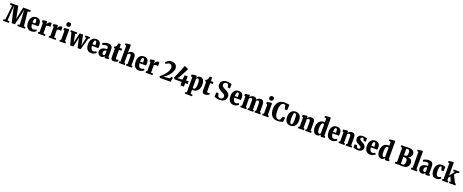

<svg xmlns="http://www.w3.org/2000/svg" viewBox="351 -3979 17810 7380"><g transform="rotate(20 9256.0 -289.5)"><path d="M73 -74.5 139 -661.5 45 -676V-743H363.5L443 -330.5L462.5 -233.5L478.5 -330.5L564 -743H871V-676L775 -661.5L836.5 -75.5L904 -63.5V0H592V-64L666 -75L639 -508.5L628 -684.5L598 -524L481.5 -28.5H352L239.5 -511L211.5 -685L195.5 -508.5L166 -75L250 -63.5V0H5.5V-63.5Z M1168 11Q1082.5 11 1030 -25.8Q977.5 -62.5 954 -127.5Q930.5 -192.5 930.5 -277Q930.5 -345.5 947.2 -399.5Q964 -453.5 995.8 -491Q1027.5 -528.5 1071.8 -548Q1116 -567.5 1171 -567.5Q1265 -567.5 1314.2 -515.2Q1363.5 -463 1365 -365.5Q1365 -330.5 1362.8 -306.5Q1360.5 -282.5 1357 -264H1094Q1097 -220.5 1106 -187.5Q1115 -154.5 1130 -132.2Q1145 -110 1165.8 -98.5Q1186.5 -87 1213 -87Q1246 -87 1280 -100.5Q1314 -114 1332.5 -128L1359 -69.5Q1347.5 -53 1318.2 -34.2Q1289 -15.5 1250 -2.2Q1211 11 1168 11ZM1092.5 -328.5H1211Q1211 -339 1211.2 -349.8Q1211.5 -360.5 1211.5 -371Q1211.5 -431 1200.8 -465.8Q1190 -500.5 1159.5 -500.5Q1145.5 -500.5 1133.5 -493.2Q1121.5 -486 1112.5 -467.2Q1103.5 -448.5 1098.2 -415Q1093 -381.5 1092.5 -328.5Z M1432 0V-63.5L1476.5 -72.5V-449L1430 -467.5V-543.5L1583 -566.5H1587L1615.5 -545.5V-521.5L1612 -434.5H1615Q1619.5 -450 1629.8 -471.8Q1640 -493.5 1657.8 -514.8Q1675.5 -536 1701.8 -550Q1728 -564 1763.5 -564Q1775.5 -564 1784.5 -561.8Q1793.5 -559.5 1798.5 -557V-392.5Q1788 -401.5 1771.8 -406.2Q1755.5 -411 1727.5 -411Q1701.5 -411 1682.8 -405.8Q1664 -400.5 1651.5 -393.2Q1639 -386 1630.5 -379.5L1633.5 -73L1720 -63.5V0Z M1872.5 0V-63.5L1917 -72.5V-449L1870.5 -467.5V-543.5L2023.5 -566.5H2027.5L2056 -545.5V-521.5L2052.5 -434.5H2055.5Q2060 -450 2070.2 -471.8Q2080.5 -493.5 2098.2 -514.8Q2116 -536 2142.2 -550Q2168.5 -564 2204 -564Q2216 -564 2225 -561.8Q2234 -559.5 2239 -557V-392.5Q2228.5 -401.5 2212.2 -406.2Q2196 -411 2168 -411Q2142 -411 2123.2 -405.8Q2104.5 -400.5 2092 -393.2Q2079.5 -386 2071 -379.5L2074 -73L2160.5 -63.5V0Z M2311 0V-63.5L2357.5 -73V-450L2308 -469.5V-541L2482.5 -566.5H2485.5L2514.5 -545.5V-72.5L2562 -63.5V0ZM2424.5 -637.5Q2382.5 -637.5 2360.8 -663.5Q2339 -689.5 2339 -720.5Q2339 -760 2363 -788Q2387 -816 2434 -816H2435Q2476.5 -816 2498.5 -791.2Q2520.5 -766.5 2520.5 -735Q2520.5 -695.5 2496.5 -666.5Q2472.5 -637.5 2425.5 -637.5Z M2585.5 -491.5V-553.5H2843.5V-491.5L2783 -479.5L2833.5 -229L2851 -130.5L2867 -229.5L2940 -553.5H3081L3147.5 -229.5L3164 -130.5L3181.5 -229L3238 -478.5L3178.5 -491.5V-553.5H3368V-491.5L3323.5 -480L3186 7.5H3061.5L2991 -298.5L2974 -399.5L2955.5 -298.5L2885 7.5H2758L2630.5 -480.5Z M3621.5 11Q3536 11 3483.5 -25.8Q3431 -62.5 3407.5 -127.5Q3384 -192.5 3384 -277Q3384 -345.5 3400.8 -399.5Q3417.5 -453.5 3449.2 -491Q3481 -528.5 3525.2 -548Q3569.5 -567.5 3624.5 -567.5Q3718.5 -567.5 3767.8 -515.2Q3817 -463 3818.5 -365.5Q3818.5 -330.5 3816.2 -306.5Q3814 -282.5 3810.5 -264H3547.5Q3550.5 -220.5 3559.5 -187.5Q3568.5 -154.5 3583.5 -132.2Q3598.5 -110 3619.2 -98.5Q3640 -87 3666.5 -87Q3699.5 -87 3733.5 -100.5Q3767.5 -114 3786 -128L3812.5 -69.5Q3801 -53 3771.8 -34.2Q3742.5 -15.5 3703.5 -2.2Q3664.5 11 3621.5 11ZM3546 -328.5H3664.5Q3664.5 -339 3664.8 -349.8Q3665 -360.5 3665 -371Q3665 -431 3654.2 -465.8Q3643.5 -500.5 3613 -500.5Q3599 -500.5 3587 -493.2Q3575 -486 3566 -467.2Q3557 -448.5 3551.8 -415Q3546.5 -381.5 3546 -328.5Z M4031 11Q3984.5 11 3947.5 -10Q3910.5 -31 3889.2 -68.5Q3868 -106 3868 -154.5Q3868 -202.5 3888 -238.2Q3908 -274 3944.8 -297Q3981.5 -320 4031.8 -331.8Q4082 -343.5 4142.5 -344V-373.5Q4142.5 -404.5 4137 -425.2Q4131.5 -446 4114.5 -456Q4097.5 -466 4062.5 -466Q4018 -466 3975.2 -454.5Q3932.5 -443 3911 -432L3884 -497Q3903 -510.5 3935.8 -526.8Q3968.5 -543 4013.5 -554.8Q4058.5 -566.5 4114.5 -566.5Q4185.5 -566.5 4224.2 -543Q4263 -519.5 4278 -474.2Q4293 -429 4293 -363V-65.5H4333.5V-3Q4323.5 -1 4301.5 2.5Q4279.5 6 4254.5 8.2Q4229.5 10.5 4209.5 10.5Q4178 10.5 4163.5 -4.5Q4149 -19.5 4149 -47V-65Q4138.5 -45.5 4122.5 -28Q4106.5 -10.5 4083.8 0.2Q4061 11 4031 11ZM4083.5 -80.5Q4103 -80.5 4118.5 -91.8Q4134 -103 4142.5 -118V-279Q4103.5 -278.5 4078 -264.8Q4052.5 -251 4039.8 -227Q4027 -203 4027 -171.5Q4027 -138.5 4034.8 -118.8Q4042.5 -99 4055.5 -89.8Q4068.5 -80.5 4083.5 -80.5Z M4531 9Q4465.5 9 4440.2 -24.2Q4415 -57.5 4415 -115V-472H4365.5V-532Q4376.5 -537 4387.2 -540.5Q4398 -544 4407.2 -548.2Q4416.5 -552.5 4423.5 -559Q4430 -565 4435 -572.8Q4440 -580.5 4444 -590Q4448 -599.5 4452 -610Q4457 -623 4461.2 -638.5Q4465.5 -654 4470.2 -671Q4475 -688 4479.5 -704.5H4570L4576.5 -553.5H4680V-472H4578V-204.5Q4578 -158.5 4580.5 -134.2Q4583 -110 4592 -101Q4601 -92 4619.5 -92Q4637 -92 4654 -97.2Q4671 -102.5 4684 -108L4704 -48Q4688.5 -34 4662 -21Q4635.5 -8 4602 0.5Q4568.5 9 4531 9Z M4786 -72.5V-722.5L4728.5 -736.5V-794.5L4907.5 -819.5H4913.5L4942.5 -798.5L4943 -581L4931.5 -490Q4945.5 -505.5 4969.8 -522.8Q4994 -540 5026.2 -552.5Q5058.5 -565 5096 -565Q5148 -565 5178.2 -543.2Q5208.5 -521.5 5221.8 -477Q5235 -432.5 5235 -363.5V-72.5L5279 -64V0H5035.5V-63.5L5077 -72.5V-346.5Q5077 -391.5 5073 -419Q5069 -446.5 5056.8 -459.2Q5044.5 -472 5020.5 -472Q5002 -472 4988 -465.2Q4974 -458.5 4963 -448.2Q4952 -438 4943 -429V-73L4988 -63.5V0H4741.5V-63.5Z M5572 11Q5486.5 11 5434 -25.8Q5381.5 -62.5 5358 -127.5Q5334.5 -192.5 5334.5 -277Q5334.5 -345.5 5351.2 -399.5Q5368 -453.5 5399.8 -491Q5431.5 -528.5 5475.8 -548Q5520 -567.5 5575 -567.5Q5669 -567.5 5718.2 -515.2Q5767.5 -463 5769 -365.5Q5769 -330.5 5766.8 -306.5Q5764.5 -282.5 5761 -264H5498Q5501 -220.5 5510 -187.5Q5519 -154.5 5534 -132.2Q5549 -110 5569.8 -98.5Q5590.5 -87 5617 -87Q5650 -87 5684 -100.5Q5718 -114 5736.5 -128L5763 -69.5Q5751.5 -53 5722.2 -34.2Q5693 -15.5 5654 -2.2Q5615 11 5572 11ZM5496.5 -328.5H5615Q5615 -339 5615.2 -349.8Q5615.5 -360.5 5615.5 -371Q5615.5 -431 5604.8 -465.8Q5594 -500.5 5563.5 -500.5Q5549.5 -500.5 5537.5 -493.2Q5525.5 -486 5516.5 -467.2Q5507.5 -448.5 5502.2 -415Q5497 -381.5 5496.5 -328.5Z M5836 0V-63.5L5880.5 -72.5V-449L5834 -467.5V-543.5L5987 -566.5H5991L6019.5 -545.5V-521.5L6016 -434.5H6019Q6023.5 -450 6033.8 -471.8Q6044 -493.5 6061.8 -514.8Q6079.5 -536 6105.8 -550Q6132 -564 6167.5 -564Q6179.5 -564 6188.5 -561.8Q6197.5 -559.5 6202.5 -557V-392.5Q6192 -401.5 6175.8 -406.2Q6159.5 -411 6131.5 -411Q6105.5 -411 6086.8 -405.8Q6068 -400.5 6055.5 -393.2Q6043 -386 6034.5 -379.5L6037.5 -73L6124 -63.5V0Z M6394.5 -61Q6439 -92 6482.8 -132.5Q6526.5 -173 6566 -219.5Q6605.5 -266 6636 -315.5Q6666.5 -365 6684 -415Q6701.5 -465 6701.5 -511.5Q6701.5 -556 6686 -584.8Q6670.5 -613.5 6644.5 -627.5Q6618.5 -641.5 6587.5 -641.5Q6553.5 -641.5 6528.8 -630.5Q6504 -619.5 6485.5 -603Q6467 -586.5 6451 -569.5L6404.5 -626Q6419.5 -649 6442.2 -671.5Q6465 -694 6495.2 -712.2Q6525.5 -730.5 6561.8 -741.2Q6598 -752 6640.5 -752Q6711.5 -752 6762.5 -725Q6813.5 -698 6841 -649.5Q6868.5 -601 6868.5 -537Q6868.5 -492 6850.5 -443.5Q6832.5 -395 6801 -345.5Q6769.5 -296 6727.2 -249.5Q6685 -203 6635.8 -161.2Q6586.5 -119.5 6534 -87L6791 -114L6827 -193.5L6891 -180.5L6865.5 0H6419Z M7265 0V-140.5H6969.5L6932 -199Q6951 -240 6975.5 -294.8Q7000 -349.5 7026.5 -411Q7053 -472.5 7078.5 -534.2Q7104 -596 7125.8 -652Q7147.5 -708 7161.5 -750.5H7195.5L7328 -682.5L7124.5 -293.5L7064 -221.5L7266.5 -236L7282.5 -416L7407 -425.5V-246L7509 -253V-140.5H7407.5V0Z M7527.5 241.5V181.5L7586.5 168.5V-449.5L7527 -467.5V-543L7701.5 -566.5H7705L7731.5 -545.5V-482.5Q7744 -507.5 7765.2 -526.8Q7786.5 -546 7815 -557Q7843.5 -568 7877.5 -568Q7925.5 -568 7964.2 -541.5Q8003 -515 8026.2 -457.8Q8049.5 -400.5 8049.5 -309Q8049.5 -247.5 8033 -190.2Q8016.5 -133 7983.5 -87.5Q7950.5 -42 7901.2 -15.5Q7852 11 7786.5 11Q7774 11 7761.8 7.8Q7749.5 4.5 7741 1L7744 82V168.5L7828.5 181.5V241.5ZM7788.5 -54.5Q7815.5 -54.5 7835.5 -79.8Q7855.5 -105 7866.8 -154.5Q7878 -204 7878 -277.5Q7878 -333.5 7872.8 -372Q7867.5 -410.5 7858 -434.2Q7848.5 -458 7835.5 -468.8Q7822.5 -479.5 7806.5 -479.5Q7789.5 -479.5 7776.8 -472.5Q7764 -465.5 7755.8 -456.5Q7747.5 -447.5 7744 -440.5V-78Q7749.5 -68 7761.8 -61.2Q7774 -54.5 7788.5 -54.5Z M8264.5 9Q8199 9 8173.8 -24.2Q8148.5 -57.5 8148.5 -115V-472H8099V-532Q8110 -537 8120.8 -540.5Q8131.5 -544 8140.8 -548.2Q8150 -552.5 8157 -559Q8163.5 -565 8168.5 -572.8Q8173.5 -580.5 8177.5 -590Q8181.5 -599.5 8185.5 -610Q8190.5 -623 8194.8 -638.5Q8199 -654 8203.8 -671Q8208.5 -688 8213 -704.5H8303.5L8310 -553.5H8413.5V-472H8311.5V-204.5Q8311.5 -158.5 8314 -134.2Q8316.5 -110 8325.5 -101Q8334.5 -92 8353 -92Q8370.5 -92 8387.5 -97.2Q8404.5 -102.5 8417.5 -108L8437.5 -48Q8422 -34 8395.5 -21Q8369 -8 8335.5 0.5Q8302 9 8264.5 9Z M8868 11Q8811.5 11 8768 0.5Q8724.5 -10 8694.5 -20.8Q8664.5 -31.5 8648 -33L8656 -219.5H8742.5L8779.5 -91Q8786 -83 8799.2 -75Q8812.5 -67 8830.5 -61.2Q8848.5 -55.5 8868.5 -55.5Q8905 -55.5 8931.2 -68.5Q8957.5 -81.5 8971.2 -105Q8985 -128.5 8985 -159Q8985 -200 8966 -224.8Q8947 -249.5 8912 -269Q8877 -288.5 8828.5 -313Q8802 -326.5 8771 -345.5Q8740 -364.5 8712 -392Q8684 -419.5 8666 -457.8Q8648 -496 8648 -548Q8648 -602 8676.2 -648.5Q8704.5 -695 8759.8 -723.8Q8815 -752.5 8898 -752.5Q8938.5 -752.5 8970.8 -747.5Q9003 -742.5 9027.8 -735.8Q9052.5 -729 9069.8 -723.5Q9087 -718 9097.5 -717L9091.5 -539H9007L8972.5 -663Q8969 -668.5 8958.8 -674.2Q8948.5 -680 8934.2 -683.8Q8920 -687.5 8903.5 -687.5Q8868.5 -687.5 8843.8 -675.2Q8819 -663 8806 -641.5Q8793 -620 8793 -594Q8793 -548.5 8816.5 -521Q8840 -493.5 8878.2 -473.5Q8916.5 -453.5 8961 -430.5Q8989 -416 9019.2 -397.2Q9049.5 -378.5 9075.5 -353.2Q9101.5 -328 9117.8 -293.8Q9134 -259.5 9134 -214Q9134 -177 9120.5 -137.5Q9107 -98 9076.5 -64.5Q9046 -31 8994.5 -10Q8943 11 8868 11Z M9448 11Q9362.5 11 9310 -25.8Q9257.5 -62.5 9234 -127.5Q9210.5 -192.5 9210.5 -277Q9210.5 -345.5 9227.2 -399.5Q9244 -453.5 9275.8 -491Q9307.5 -528.5 9351.8 -548Q9396 -567.5 9451 -567.5Q9545 -567.5 9594.2 -515.2Q9643.5 -463 9645 -365.5Q9645 -330.5 9642.8 -306.5Q9640.5 -282.5 9637 -264H9374Q9377 -220.5 9386 -187.5Q9395 -154.5 9410 -132.2Q9425 -110 9445.8 -98.5Q9466.5 -87 9493 -87Q9526 -87 9560 -100.5Q9594 -114 9612.5 -128L9639 -69.5Q9627.5 -53 9598.2 -34.2Q9569 -15.5 9530 -2.2Q9491 11 9448 11ZM9372.5 -328.5H9491Q9491 -339 9491.2 -349.8Q9491.5 -360.5 9491.5 -371Q9491.5 -431 9480.8 -465.8Q9470 -500.5 9439.5 -500.5Q9425.5 -500.5 9413.5 -493.2Q9401.5 -486 9392.5 -467.2Q9383.5 -448.5 9378.2 -415Q9373 -381.5 9372.5 -328.5Z M9712 0V-63.5L9756.5 -73V-449L9709 -467.5V-543.5L9878.5 -566.5H9887.5L9907 -545.5L9906.5 -485Q9923.5 -505 9947.8 -523.2Q9972 -541.5 10002.8 -553.2Q10033.5 -565 10069.5 -565Q10123.5 -565 10148.2 -544.2Q10173 -523.5 10189 -485Q10205 -504.5 10228 -523Q10251 -541.5 10281.5 -553.2Q10312 -565 10350.5 -565Q10388.5 -565 10415 -552.8Q10441.5 -540.5 10458.2 -514.2Q10475 -488 10482.8 -446.8Q10490.5 -405.5 10490.5 -347.5V-73.5L10534.5 -64V0H10293V-64L10333.5 -73.5V-356Q10333.5 -398 10329.2 -423.5Q10325 -449 10312.2 -460.5Q10299.5 -472 10274 -472Q10256.5 -472 10242.2 -465Q10228 -458 10217.2 -449.2Q10206.5 -440.5 10200 -434Q10201.5 -421.5 10202.5 -407.8Q10203.5 -394 10203.8 -378.8Q10204 -363.5 10204 -347V-73.5L10244 -63.5V0H10006V-63.5L10046.5 -73V-358Q10046.5 -399.5 10042.8 -424.5Q10039 -449.5 10027.2 -460.8Q10015.5 -472 9991 -472Q9963.5 -472 9945 -457.5Q9926.5 -443 9913.5 -429.5V-73L9958 -63.5V0Z M10608 0V-63.5L10654.5 -73V-450L10605 -469.5V-541L10779.5 -566.5H10782.5L10811.5 -545.5V-72.5L10859 -63.5V0ZM10721.5 -637.5Q10679.5 -637.5 10657.8 -663.5Q10636 -689.5 10636 -720.5Q10636 -760 10660 -788Q10684 -816 10731 -816H10732Q10773.5 -816 10795.5 -791.2Q10817.5 -766.5 10817.5 -735Q10817.5 -695.5 10793.5 -666.5Q10769.5 -637.5 10722.5 -637.5Z M11227.5 11Q11152.5 11 11094 -14.2Q11035.5 -39.5 10995.2 -88Q10955 -136.5 10934 -205.8Q10913 -275 10913 -363Q10913 -462.5 10939.2 -535.5Q10965.5 -608.5 11012 -656.8Q11058.5 -705 11120 -728.8Q11181.5 -752.5 11252 -752.5Q11288.5 -752.5 11316.2 -749.5Q11344 -746.5 11366.5 -742.2Q11389 -738 11411.2 -734.8Q11433.5 -731.5 11460 -730.5L11447 -503H11347.5L11315.5 -656.5Q11310 -663 11301.5 -670.2Q11293 -677.5 11279.8 -682.5Q11266.5 -687.5 11244.5 -687.5Q11204 -687.5 11170.5 -652.8Q11137 -618 11116.8 -549.8Q11096.5 -481.5 11096.5 -379Q11096.5 -303 11105.8 -243Q11115 -183 11133.8 -141.5Q11152.5 -100 11179.5 -78.2Q11206.5 -56.5 11241.5 -56.5Q11262 -56.5 11279 -60.2Q11296 -64 11309.2 -71.8Q11322.5 -79.5 11332 -91.5L11378 -217.5L11471 -204L11451.5 -27Q11427 -25 11405 -19Q11383 -13 11359 -6Q11335 1 11303.5 6Q11272 11 11227.5 11Z M11532.5 -270.5Q11532.5 -346.5 11550.5 -402.2Q11568.5 -458 11601.8 -494.8Q11635 -531.5 11680.2 -549.5Q11725.5 -567.5 11779.5 -567.5Q11855.5 -567.5 11907.5 -536.5Q11959.5 -505.5 11986.2 -443.5Q12013 -381.5 12013 -288Q12013 -210 11995 -153.5Q11977 -97 11943.8 -60.5Q11910.5 -24 11865 -6.5Q11819.5 11 11764.5 11Q11708.5 11 11665 -6.8Q11621.5 -24.5 11592 -59.8Q11562.5 -95 11547.5 -147.8Q11532.5 -200.5 11532.5 -270.5ZM11775.5 -56Q11799.5 -56 11814.5 -75.5Q11829.5 -95 11836.5 -142Q11843.5 -189 11843.5 -270.5Q11843.5 -332 11839.8 -375.8Q11836 -419.5 11827.8 -447Q11819.5 -474.5 11805.8 -487.5Q11792 -500.5 11772.5 -500.5Q11748.5 -500.5 11733 -480.8Q11717.5 -461 11709.8 -414Q11702 -367 11702 -286Q11702 -224.5 11706.2 -180.8Q11710.5 -137 11719.2 -109.5Q11728 -82 11742 -69Q11756 -56 11775.5 -56Z M12116 -73V-450L12068.5 -468.5V-543.5L12238 -566.5H12242L12266.5 -545.5V-509L12265.5 -485.5Q12282.5 -505 12305.8 -523.2Q12329 -541.5 12358.8 -553.2Q12388.5 -565 12426 -565Q12477.5 -565 12508 -544.5Q12538.5 -524 12551.8 -482.8Q12565 -441.5 12565 -379.5V-73L12609 -64V0H12366V-63.5L12408 -73V-342Q12408 -387 12403.8 -415.8Q12399.5 -444.5 12387 -458.2Q12374.5 -472 12350 -472Q12332 -472 12317.8 -465.2Q12303.5 -458.5 12292.8 -448.2Q12282 -438 12273 -428.5V-73L12318 -63.5V0H12071.5V-63.5Z M12851 11Q12812.5 11 12778.5 -4.8Q12744.5 -20.5 12719.2 -54Q12694 -87.5 12679.8 -139.2Q12665.5 -191 12665.5 -263.5Q12665.5 -345 12694.5 -414Q12723.5 -483 12781.5 -525.2Q12839.5 -567.5 12927 -567.5Q12938.5 -567.5 12949 -565.5Q12959.5 -563.5 12968.5 -560.5V-722.5L12889 -737.5V-798L13093 -819.5H13098L13126.5 -796.5V-65H13168V-3Q13148.5 1.5 13113.5 6.8Q13078.5 12 13050 12Q13015.5 12 13001.5 0.2Q12987.5 -11.5 12987.5 -42.5V-68.5Q12975 -46 12953 -28Q12931 -10 12904.5 0.5Q12878 11 12851 11ZM12910 -77.5Q12925.5 -77.5 12936.8 -83.8Q12948 -90 12955.8 -99.2Q12963.5 -108.5 12968.5 -117V-478.5Q12963.5 -488 12951 -494.5Q12938.5 -501 12924.5 -501Q12900.5 -501 12880 -480Q12859.5 -459 12847.2 -410.8Q12835 -362.5 12835 -280.5Q12835 -209.5 12844.5 -164.5Q12854 -119.5 12870.8 -98.5Q12887.5 -77.5 12910 -77.5Z M13463.5 11Q13378 11 13325.5 -25.8Q13273 -62.5 13249.5 -127.5Q13226 -192.5 13226 -277Q13226 -345.5 13242.8 -399.5Q13259.5 -453.5 13291.2 -491Q13323 -528.5 13367.2 -548Q13411.5 -567.5 13466.5 -567.5Q13560.5 -567.5 13609.8 -515.2Q13659 -463 13660.5 -365.5Q13660.5 -330.5 13658.2 -306.5Q13656 -282.5 13652.5 -264H13389.5Q13392.5 -220.5 13401.5 -187.5Q13410.5 -154.5 13425.5 -132.2Q13440.5 -110 13461.2 -98.5Q13482 -87 13508.5 -87Q13541.5 -87 13575.5 -100.5Q13609.5 -114 13628 -128L13654.5 -69.5Q13643 -53 13613.8 -34.2Q13584.5 -15.5 13545.5 -2.2Q13506.5 11 13463.5 11ZM13388 -328.5H13506.5Q13506.5 -339 13506.8 -349.8Q13507 -360.5 13507 -371Q13507 -431 13496.2 -465.8Q13485.5 -500.5 13455 -500.5Q13441 -500.5 13429 -493.2Q13417 -486 13408 -467.2Q13399 -448.5 13393.8 -415Q13388.5 -381.5 13388 -328.5Z M13772 -73V-450L13724.5 -468.5V-543.5L13894 -566.5H13898L13922.5 -545.5V-509L13921.5 -485.5Q13938.5 -505 13961.8 -523.2Q13985 -541.5 14014.8 -553.2Q14044.5 -565 14082 -565Q14133.5 -565 14164 -544.5Q14194.5 -524 14207.8 -482.8Q14221 -441.5 14221 -379.5V-73L14265 -64V0H14022V-63.5L14064 -73V-342Q14064 -387 14059.8 -415.8Q14055.5 -444.5 14043 -458.2Q14030.5 -472 14006 -472Q13988 -472 13973.8 -465.2Q13959.5 -458.5 13948.8 -448.2Q13938 -438 13929 -428.5V-73L13974 -63.5V0H13727.5V-63.5Z M14525.5 11Q14475 11 14438 3Q14401 -5 14375.5 -14.5Q14350 -24 14333 -28.5V-161.5H14430.5L14454 -82.5Q14456.5 -75.5 14467.8 -68.5Q14479 -61.5 14493.2 -56.8Q14507.5 -52 14519.5 -52Q14541 -52 14555.2 -59.5Q14569.5 -67 14577.2 -81Q14585 -95 14585 -112.5Q14585 -139 14563 -158.2Q14541 -177.5 14507.2 -194.8Q14473.5 -212 14437.5 -232.5Q14405.5 -251 14381.5 -274.5Q14357.5 -298 14344 -330.5Q14330.5 -363 14330.5 -407.5Q14330.5 -453.5 14353 -489.2Q14375.5 -525 14419.8 -545.5Q14464 -566 14528 -566Q14576 -566 14608.2 -559.5Q14640.5 -553 14662.8 -546Q14685 -539 14701 -537V-401.5H14607.5L14585 -477Q14582 -483.5 14574.2 -489.5Q14566.5 -495.5 14555.2 -499.8Q14544 -504 14532.5 -504Q14512.5 -504 14497.8 -497Q14483 -490 14475 -476.8Q14467 -463.5 14467 -445Q14467 -417.5 14484.2 -398.2Q14501.5 -379 14528.5 -364.2Q14555.5 -349.5 14583.5 -335Q14610.5 -321.5 14636.5 -306Q14662.5 -290.5 14683.8 -270.2Q14705 -250 14717.5 -222Q14730 -194 14730 -155Q14730 -114.5 14710.2 -76.2Q14690.5 -38 14645.8 -13.5Q14601 11 14525.5 11Z M15032.5 11Q14947 11 14894.5 -25.8Q14842 -62.5 14818.5 -127.5Q14795 -192.5 14795 -277Q14795 -345.5 14811.8 -399.5Q14828.5 -453.5 14860.2 -491Q14892 -528.5 14936.2 -548Q14980.5 -567.5 15035.5 -567.5Q15129.5 -567.5 15178.8 -515.2Q15228 -463 15229.5 -365.5Q15229.5 -330.5 15227.2 -306.5Q15225 -282.5 15221.5 -264H14958.5Q14961.5 -220.5 14970.5 -187.5Q14979.5 -154.5 14994.5 -132.2Q15009.5 -110 15030.2 -98.5Q15051 -87 15077.5 -87Q15110.5 -87 15144.5 -100.5Q15178.5 -114 15197 -128L15223.5 -69.5Q15212 -53 15182.8 -34.2Q15153.5 -15.5 15114.5 -2.2Q15075.5 11 15032.5 11ZM14957 -328.5H15075.5Q15075.5 -339 15075.8 -349.8Q15076 -360.5 15076 -371Q15076 -431 15065.2 -465.8Q15054.5 -500.5 15024 -500.5Q15010 -500.5 14998 -493.2Q14986 -486 14977 -467.2Q14968 -448.5 14962.8 -415Q14957.5 -381.5 14957 -328.5Z M15484.5 11Q15446 11 15412 -4.8Q15378 -20.5 15352.8 -54Q15327.5 -87.5 15313.2 -139.2Q15299 -191 15299 -263.5Q15299 -345 15328 -414Q15357 -483 15415 -525.2Q15473 -567.5 15560.5 -567.5Q15572 -567.5 15582.5 -565.5Q15593 -563.5 15602 -560.5V-722.5L15522.5 -737.5V-798L15726.5 -819.5H15731.5L15760 -796.5V-65H15801.5V-3Q15782 1.5 15747 6.8Q15712 12 15683.5 12Q15649 12 15635 0.2Q15621 -11.5 15621 -42.5V-68.5Q15608.5 -46 15586.5 -28Q15564.5 -10 15538 0.5Q15511.5 11 15484.5 11ZM15543.5 -77.5Q15559 -77.5 15570.2 -83.8Q15581.5 -90 15589.2 -99.2Q15597 -108.5 15602 -117V-478.5Q15597 -488 15584.5 -494.5Q15572 -501 15558 -501Q15534 -501 15513.5 -480Q15493 -459 15480.8 -410.8Q15468.5 -362.5 15468.5 -280.5Q15468.5 -209.5 15478 -164.5Q15487.5 -119.5 15504.2 -98.5Q15521 -77.5 15543.5 -77.5Z M16094.5 -74.5V-662L16032 -676V-743H16176Q16201.5 -743 16224.5 -744.8Q16247.5 -746.5 16270.5 -748.2Q16293.5 -750 16318 -750Q16394.5 -750 16444.2 -736Q16494 -722 16521.8 -697.8Q16549.5 -673.5 16560.8 -642.5Q16572 -611.5 16572 -578Q16572 -532 16552 -493.2Q16532 -454.5 16498.5 -429Q16465 -403.5 16425.5 -397Q16482.5 -397 16523.2 -376Q16564 -355 16585.8 -316.5Q16607.5 -278 16607.5 -225Q16607.5 -178.5 16594.8 -137Q16582 -95.5 16551 -63.2Q16520 -31 16465.5 -12.5Q16411 6 16328 6Q16290 6 16266 4.5Q16242 3 16222.2 1.5Q16202.5 0 16177 0H16030.5V-63.5ZM16256.5 -421Q16261 -420.5 16269 -420Q16277 -419.5 16286 -419.2Q16295 -419 16304.2 -419Q16313.5 -419 16321 -419Q16351 -419 16368.8 -438.2Q16386.5 -457.5 16394.2 -490.5Q16402 -523.5 16402 -563.5Q16402 -622.5 16380.8 -654.2Q16359.5 -686 16313 -686Q16310 -686 16298 -685.2Q16286 -684.5 16273.8 -683.2Q16261.5 -682 16256.5 -681ZM16256.5 -69Q16261.5 -66 16272 -64.2Q16282.5 -62.5 16295 -61.8Q16307.5 -61 16318.5 -61Q16357 -61 16380 -80.2Q16403 -99.5 16413.5 -134.2Q16424 -169 16424 -215Q16424 -285 16398.8 -315.8Q16373.5 -346.5 16324.5 -346.5Q16316 -346.5 16306 -346.2Q16296 -346 16286.5 -345.8Q16277 -345.5 16269 -345.2Q16261 -345 16256.5 -344.5Z M16736.5 -73V-722.5L16679 -736.5V-794.5L16862.5 -819.5H16866L16893 -799V-72.5L16942.5 -63.5V0H16686.5V-63.5Z M17150 11Q17103.5 11 17066.5 -10Q17029.5 -31 17008.2 -68.5Q16987 -106 16987 -154.5Q16987 -202.5 17007 -238.2Q17027 -274 17063.8 -297Q17100.5 -320 17150.8 -331.8Q17201 -343.5 17261.5 -344V-373.5Q17261.5 -404.5 17256 -425.2Q17250.5 -446 17233.5 -456Q17216.5 -466 17181.5 -466Q17137 -466 17094.2 -454.5Q17051.5 -443 17030 -432L17003 -497Q17022 -510.5 17054.8 -526.8Q17087.5 -543 17132.5 -554.8Q17177.5 -566.5 17233.5 -566.5Q17304.5 -566.5 17343.2 -543Q17382 -519.5 17397 -474.2Q17412 -429 17412 -363V-65.5H17452.5V-3Q17442.5 -1 17420.5 2.5Q17398.5 6 17373.5 8.2Q17348.5 10.5 17328.5 10.5Q17297 10.5 17282.5 -4.5Q17268 -19.5 17268 -47V-65Q17257.5 -45.5 17241.5 -28Q17225.5 -10.5 17202.8 0.2Q17180 11 17150 11ZM17202.5 -80.5Q17222 -80.5 17237.5 -91.8Q17253 -103 17261.5 -118V-279Q17222.5 -278.5 17197 -264.8Q17171.5 -251 17158.8 -227Q17146 -203 17146 -171.5Q17146 -138.5 17153.8 -118.8Q17161.5 -99 17174.5 -89.8Q17187.5 -80.5 17202.5 -80.5Z M17731.5 11Q17650.5 11 17602.2 -25.8Q17554 -62.5 17533 -126.8Q17512 -191 17512 -273Q17512 -347 17530 -402.5Q17548 -458 17581.2 -494.5Q17614.5 -531 17660.5 -549.2Q17706.5 -567.5 17762 -567.5Q17806.5 -567.5 17832.8 -561Q17859 -554.5 17875.8 -547.2Q17892.5 -540 17907 -537.5L17900.5 -358.5H17801.5L17778.5 -473Q17776.5 -482.5 17771 -488Q17765.5 -493.5 17758.5 -495.8Q17751.5 -498 17745 -498Q17724.5 -498 17709 -478.8Q17693.5 -459.5 17684.5 -416.5Q17675.5 -373.5 17675 -302Q17675 -247.5 17681.5 -206.8Q17688 -166 17700.5 -139.2Q17713 -112.5 17730.2 -98.8Q17747.5 -85 17769.5 -85Q17796 -85 17817 -90.5Q17838 -96 17854.5 -104.8Q17871 -113.5 17884.5 -123L17909 -66.5Q17900 -53 17875.8 -34.8Q17851.5 -16.5 17814.8 -2.8Q17778 11 17731.5 11Z M17960 0V-63.5L18003 -73.5V-721.5L17946 -735.5V-794.5L18123.5 -819.5H18127L18155 -798.5V-330L18152.5 -269L18316.5 -480L18242.5 -491.5V-553.5H18481.5V-491.5L18406.5 -478L18317.5 -376.5L18468.5 -73L18512 -64V0H18247.5V-64L18295.5 -73.5L18214.5 -259L18152 -184.5L18155 -135V-73.5L18202 -64V0Z"/></g></svg>

Font: Merriweather 24pt SemiCondensed Black
Style: Regular
Weight: 900
Width: 4
Designer: Eben Sorkin
Foundry: Eben Sorkin
Version: Version 2.100